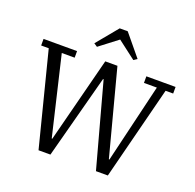

<svg xmlns="http://www.w3.org/2000/svg" viewBox="-156 -1097 1280 1260"><g transform="rotate(20 484.0 -467.0)"><path d="M76 -652H23V-698H257V-652H167L297 -102H301L454 -698H539L696 -102H700L831 -652H741V-698H945V-652H892L726 0H643L484 -584H480L325 0H242ZM346 -785 469 -934H525L648 -785L624 -769L497 -866L370 -769Z"/></g></svg>

Font: IBM Plex Serif
Style: Regular
Weight: 400
Designer: Mike Abbink, Paul van der Laan, Pieter van Rosmalen
Foundry: Bold Monday
Version: Version 2.6